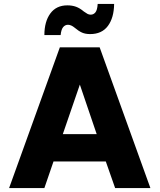

<svg xmlns="http://www.w3.org/2000/svg" viewBox="-20 -949 805 969"><path d="M26 0 282 -710H483L739 0H561L514 -134H250L204 0ZM297 -272H468L383 -522ZM435 -777Q411 -777 394 -784.5Q377 -792 357 -809Q339 -824 323 -824Q309 -824 299 -812.5Q289 -801 286 -772H204Q204 -840 234 -881Q264 -922 320 -922Q344 -922 363.5 -915Q383 -908 403 -891Q414 -883 421.5 -879Q429 -875 438 -875Q452 -875 461.5 -886.5Q471 -898 473 -929H556Q555 -859 524.5 -818Q494 -777 435 -777Z"/></svg>

Font: Geist ExtBd
Style: Regular
Weight: 400
Designer: Basement.studio, Andrés Briganti, Mateo Zaragoza
Foundry: Basement.studio, Vercel, Andrés Briganti, Guido Ferreyra, Mateo Zaragoza
Version: Version 1.401